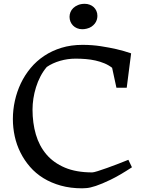

<svg xmlns="http://www.w3.org/2000/svg" viewBox="-20 -996 778 1026"><path d="M48.8 -359.9Q48.8 -409.2 59.6 -457.8Q70.3 -506.3 91.3 -550.5Q112.3 -594.7 143.6 -632.3Q174.8 -669.9 216.3 -697.5Q257.8 -725.1 308.8 -740.7Q359.9 -756.3 420.9 -756.3Q472.7 -756.3 519.3 -749Q565.9 -741.7 602.1 -733.4Q644 -723.6 680.7 -710.9L657.2 -527.3H602.1L579.1 -633.8Q560.1 -648.4 537.6 -657.7Q515.1 -667 490.2 -672.6Q465.3 -678.2 438.5 -680.4Q411.6 -682.6 383.8 -682.6Q341.3 -682.6 301 -670.9Q260.7 -659.2 230 -638.2Q210.4 -615.2 196 -587.4Q181.6 -559.6 172.4 -529.8Q163.1 -500 158.4 -469.5Q153.8 -439 153.8 -410.6Q153.8 -338.9 171.6 -277.6Q189.5 -216.3 227.8 -171.1Q266.1 -126 326.7 -100.3Q387.2 -74.7 472.7 -74.7Q480 -74.7 502 -81.5Q523.9 -88.4 552.5 -98.6Q581.1 -108.9 611.6 -120.6Q642.1 -132.3 666 -142.1L685.1 -102.1Q618.7 -58.6 571 -35.6Q523.4 -12.7 491.9 -2.4Q460.4 7.8 442.9 9Q425.3 10.3 418.9 10.3Q356.4 10.3 304.9 -4.2Q253.4 -18.6 212.2 -43.9Q170.9 -69.3 140.4 -104.5Q109.9 -139.6 89.4 -180.7Q68.8 -221.7 58.8 -267.3Q48.8 -313 48.8 -359.9ZM419.9 -839.8Q404.3 -839.8 391.6 -845.2Q378.9 -850.6 370.1 -859.6Q361.3 -868.7 356.4 -880.6Q351.6 -892.6 351.6 -906.2Q351.6 -918.5 356.4 -930.9Q361.3 -943.4 371.6 -953.1Q381.8 -962.9 397.2 -969.2Q412.6 -975.6 433.1 -975.6Q446.8 -975.6 459.2 -970.9Q471.7 -966.3 480.7 -958Q489.7 -949.7 495.1 -937.7Q500.5 -925.8 500.5 -911.1Q500.5 -900.4 497.1 -889.6Q493.7 -878.9 486.6 -869.9Q479.5 -860.8 468.8 -853.5Q458 -846.2 443.4 -842.8Q430.7 -839.8 419.9 -839.8Z"/></svg>

Font: Donegal One
Style: Regular
Weight: 400
Designer: Gary Lonergan
Foundry: Sorkin Type Co.
Version: Version 1.004